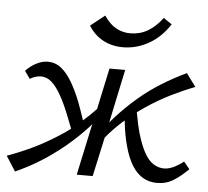

<svg xmlns="http://www.w3.org/2000/svg" viewBox="-52 -718 843 780"><g transform="rotate(5 370.0 -328.0)"><path d="M288 0 333 -210Q326 -202 320 -195Q279 -151 233.5 -113.5Q188 -76 139.5 -45.5Q91 -15 37 9L-2 -52Q46 -69 96 -92.5Q146 -116 195 -147Q223 -164 249 -184Q236 -216 225 -245Q208 -287 190 -318.5Q172 -350 152.5 -367.5Q133 -385 108 -385Q96 -385 83.5 -380.5Q71 -376 64 -371L42 -402Q59 -421 83.5 -434Q108 -447 131 -447Q162 -447 186 -428Q210 -409 230 -375Q250 -341 268 -296Q281 -261 294 -222Q322 -246 347 -273L383 -441H447L401 -223Q411 -235 421 -246Q462 -291 506 -328.5Q550 -366 598.5 -396Q647 -426 698 -450L737 -397Q690 -379 640.5 -354.5Q591 -330 543 -298Q526 -286 509 -274Q518 -223 529 -185Q543 -139 559 -110.5Q575 -82 595.5 -69Q616 -56 639 -56Q650 -56 661.5 -59.5Q673 -63 683.5 -68.5Q694 -74 703 -80Q712 -86 718 -91L742 -62Q712 -32 682.5 -13.5Q653 5 615 5Q584 5 558.5 -9.5Q533 -24 513.5 -55Q494 -86 481 -135Q469 -178 463 -236Q456 -231 450 -225Q417 -195 388 -160L353 0ZM429 -532Q384 -532 348 -551.5Q312 -571 289 -608L347 -654Q371 -619 397.5 -605Q424 -591 454 -591Q493 -591 525 -609.5Q557 -628 585 -665L619 -642Q584 -588 534 -560Q484 -532 429 -532Z"/></g></svg>

Font: Isabella Sans
Style: Italic
Weight: 400
Italic angle: -12°
Designer: Christian Thalmann (Catharsis Fonts), Cristiano Sobral
Foundry: The Isabella Sans Project Authors
Version: Version 2.026; ttfautohint (v1.8.4.7-5d5b-dirty)